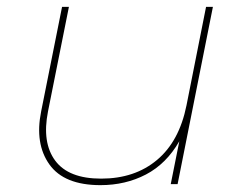

<svg xmlns="http://www.w3.org/2000/svg" viewBox="-20 -537 704 560"><path d="M273 3Q167 3 124 -57.5Q81 -118 100 -212L161 -517H181L120 -212Q102 -121 141 -68.5Q180 -16 275 -16Q373 -16 438 -70.5Q503 -125 524 -230L581 -517H601L498 0H478L503 -125Q465 -59 405.5 -28Q346 3 273 3Z"/></svg>

Font: Montserrat Thin
Style: Italic
Weight: 100
Italic angle: -11.3°
Designer: Julieta Ulanovsky
Foundry: Julieta Ulanovsky
Version: Version 9.000; ttfautohint (v1.8.4.7-5d5b)